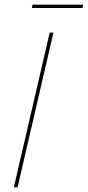

<svg xmlns="http://www.w3.org/2000/svg" viewBox="-20 -799 375 819"><path d="M335 -779 332 -765H116L119 -779ZM208 -660 55 0H39L192 -660Z"/></svg>

Font: Elaine Sans Thin
Style: Italic
Weight: 250
Italic angle: -13°
Designer: Wei Huang
Foundry: Wei Huang
Version: Version 2.001;December 24, 2019;FontCreator 12.0.0.2547 64-b